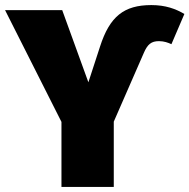

<svg xmlns="http://www.w3.org/2000/svg" viewBox="-35 -736 746 756"><path d="M207 0H413V-257L531 -527C546 -562 561 -574 591 -574C611 -574 627 -568 640 -562L691 -681C657 -701 617 -716 561 -716C453 -716 397 -671 359 -553L313 -412L210 -696H-15L207 -256Z"/></svg>

Font: Fira Sans Heavy
Style: Regular
Weight: 900
Designer: bBox Type GmbH & Carrois Corporate GbR & Edenspiekermann AG
Foundry: bBox Type GmbH & Carrois Corporate GbR & Edenspiekermann AG
Version: Version 4.300;PS 004.300;hotconv 1.0.88;makeotf.lib2.5.64775